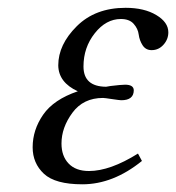

<svg xmlns="http://www.w3.org/2000/svg" viewBox="-20 -462 453 494"><path d="M245.1 -210Q194.3 -210 166.3 -171.9Q138.2 -133.8 138.2 -92.8Q138.2 -60.5 156.5 -41.3Q174.8 -22 209 -22Q263.2 -22 335 -66.9L345.2 -47.9Q271 12.2 191.9 12.2Q122.1 12.2 93 -14.9Q64 -42 64 -83Q64 -127.9 91.1 -167Q118.2 -206.1 180.2 -227.1Q130.4 -250 129.9 -293.9Q129.9 -347.2 177.5 -394.5Q225.1 -441.9 303.2 -441.9Q351.1 -441.9 382.1 -423.3Q413.1 -404.8 413.1 -378.9Q413.1 -360.8 400.6 -346.9Q388.2 -333 370.1 -333Q355 -333 346.9 -345.5Q338.9 -357.9 336.9 -373Q335 -388.2 324 -400.6Q313 -413.1 291 -413.1Q252.9 -413.1 223.9 -376.5Q194.8 -339.8 194.8 -291Q194.8 -239.3 252.9 -238.8L264.2 -240.7Q275.4 -242.2 287.1 -243.2Q298.8 -244.1 301.8 -244.1Q323.7 -244.1 324.2 -230Q324.2 -204.1 292 -204.1Q288.1 -204.1 268.6 -207Q249 -210 245.1 -210Z"/></svg>

Font: Linux Libertine
Style: Italic
Weight: 400
Italic angle: -12°
Designer: Philipp H. Poll
Foundry: Philipp H. Poll
Version: Version 5.1.6 ; ttfautohint (v0.9)